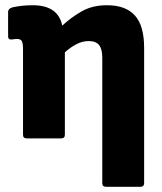

<svg xmlns="http://www.w3.org/2000/svg" viewBox="-20 -529 620 734"><path d="M82 0Q68 0 68 -14V-340Q68 -365 63 -372.5Q58 -380 45 -380Q38 -380 33 -379Q28 -378 23 -378Q11 -377 11 -390V-484Q11 -496 28 -501Q65 -509 105 -509Q202 -509 218 -431Q251 -462 292 -485.5Q333 -509 389 -509Q460 -509 495.5 -470Q531 -431 531 -346V171Q531 185 517 185H385Q371 185 371 171V-309Q371 -341 359 -356.5Q347 -372 319 -372Q295 -372 272 -360Q249 -348 228 -329V-14Q228 0 214 0Z"/></svg>

Font: Sofia Sans Black
Style: Regular
Weight: 900
Designer: Botio Nikoltchev, Ani Petrova
Foundry: lettersoup
Version: Version 4.100; ttfautohint (v1.8.3)